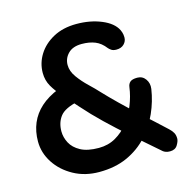

<svg xmlns="http://www.w3.org/2000/svg" viewBox="-106 -814 920 928"><g transform="rotate(-15 354.5 -350.0)"><path d="M279 10Q208 10 151.5 -21Q95 -52 62.5 -102Q30 -152 30 -209Q30 -259 47.5 -300.5Q65 -342 100.5 -374Q136 -406 191 -428L269 -347Q199 -332 175.5 -301.5Q152 -271 152 -227Q152 -197 167 -168.5Q182 -140 216 -121.5Q250 -103 307 -103Q354 -103 391.5 -124.5Q429 -146 456.5 -181.5Q484 -217 501.5 -260.5Q519 -304 525 -349Q527 -365 537.5 -374Q548 -383 573 -383Q599 -383 614 -362Q629 -341 625 -313Q616 -253 590.5 -195.5Q565 -138 522.5 -91.5Q480 -45 419.5 -17.5Q359 10 279 10ZM635 2Q623 2 614.5 -1Q606 -4 601 -8Q529 -70 469.5 -122.5Q410 -175 360 -223Q310 -271 266 -321Q231 -361 202 -393Q173 -425 155.5 -455.5Q138 -486 138 -523Q138 -572 164.5 -614.5Q191 -657 240 -683.5Q289 -710 356 -710Q425 -710 480.5 -687Q536 -664 555 -626Q556 -625 560 -613.5Q564 -602 564 -587Q564 -568 550 -554Q536 -540 512 -540Q496 -540 487 -546Q478 -552 473 -558Q451 -587 422.5 -598.5Q394 -610 356 -610Q311 -610 287.5 -586Q264 -562 264 -529Q264 -498 286 -467.5Q308 -437 336.5 -410Q365 -383 384 -362Q415 -329 453.5 -291.5Q492 -254 531 -218.5Q570 -183 603.5 -152.5Q637 -122 658 -102Q671 -90 677.5 -78Q684 -66 684 -49Q684 -36 672.5 -17Q661 2 635 2Z"/></g></svg>

Font: zvoove
Style: Bold
Weight: 700
Designer: Vernon Adams (Nunito) & Andrew Paglinawan (Quicksand)
Foundry: zvoove
Version: Version 3.006